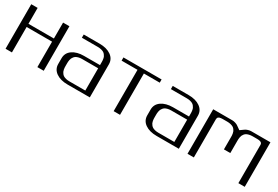

<svg xmlns="http://www.w3.org/2000/svg" viewBox="44 -1381 3150 2179"><g transform="rotate(30 1619.0 -291.5)"><path d="M541.5 -583.5V0H458.5V-333.5H125V0H41.5V-583.5H125V-375H458.5V-583.5Z M729 -541.5V-583.5H937.5Q1030.8 -583.5 1088.1 -543Q1145.5 -502.4 1145.5 -433.1V0H854Q760.3 0 702.9 -40.3Q645.5 -80.6 645.5 -149.9V-225.1Q645.5 -294.4 702.9 -334.7Q760.3 -375 854 -375H1062.5V-410.6Q1062.5 -423.8 1062 -433.3Q1061.5 -442.9 1058.8 -457.5Q1056.2 -472.2 1051.3 -482.7Q1046.4 -493.2 1037.1 -505.1Q1027.8 -517.1 1015.1 -524.4Q1002.4 -531.7 982.4 -536.6Q962.4 -541.5 937.5 -541.5ZM1062.5 -41.5V-333.5H854Q829.1 -333.5 809.1 -328.6Q789.1 -323.7 776.4 -316.2Q763.7 -308.6 754.4 -296.9Q745.1 -285.2 740.2 -274.7Q735.4 -264.2 732.7 -249.5Q730 -234.9 729.5 -225.1Q729 -215.3 729 -202.1V-172.9Q729 -159.7 729.5 -149.9Q730 -140.1 732.7 -125.5Q735.4 -110.8 740.2 -100.3Q745.1 -89.8 754.4 -78.1Q763.7 -66.4 776.4 -58.8Q789.1 -51.3 809.1 -46.4Q829.1 -41.5 854 -41.5Z M1749.5 -583.5V-541.5H1541.5V0H1458V-541.5H1249.5V-583.5Z M1895.5 -541.5V-583.5H2104Q2197.3 -583.5 2254.6 -543Q2312 -502.4 2312 -433.1V0H2020.5Q1926.8 0 1869.4 -40.3Q1812 -80.6 1812 -149.9V-225.1Q1812 -294.4 1869.4 -334.7Q1926.8 -375 2020.5 -375H2229V-410.6Q2229 -423.8 2228.5 -433.3Q2228 -442.9 2225.3 -457.5Q2222.7 -472.2 2217.8 -482.7Q2212.9 -493.2 2203.6 -505.1Q2194.3 -517.1 2181.6 -524.4Q2168.9 -531.7 2148.9 -536.6Q2128.9 -541.5 2104 -541.5ZM2229 -41.5V-333.5H2020.5Q1995.6 -333.5 1975.6 -328.6Q1955.6 -323.7 1942.9 -316.2Q1930.2 -308.6 1920.9 -296.9Q1911.6 -285.2 1906.7 -274.7Q1901.9 -264.2 1899.2 -249.5Q1896.5 -234.9 1896 -225.1Q1895.5 -215.3 1895.5 -202.1V-172.9Q1895.5 -159.7 1896 -149.9Q1896.5 -140.1 1899.2 -125.5Q1901.9 -110.8 1906.7 -100.3Q1911.6 -89.8 1920.9 -78.1Q1930.2 -66.4 1942.9 -58.8Q1955.6 -51.3 1975.6 -46.4Q1995.6 -41.5 2020.5 -41.5Z M2425.8 -583.5H2675.8Q2696.3 -583.5 2715.8 -577.1Q2735.4 -570.8 2745.8 -564.5Q2756.3 -558.1 2774.9 -544.4Q2793.5 -530.8 2800.8 -525.9Q2807.6 -530.3 2826.4 -544.2Q2845.2 -558.1 2855.5 -564.5Q2865.7 -570.8 2885.3 -577.1Q2904.8 -583.5 2925.8 -583.5H3175.8V0H3092.3V-500Q3092.3 -510.3 3089.4 -517.6Q3086.4 -524.9 3079.8 -529.3Q3073.2 -533.7 3067.1 -536.4Q3061 -539.1 3049.3 -540Q3037.6 -541 3030.3 -541.3Q3022.9 -541.5 3008.8 -541.5H2967.3Q2942.4 -541.5 2922.4 -536.6Q2902.3 -531.7 2889.4 -524.4Q2876.5 -517.1 2867.2 -505.1Q2857.9 -493.2 2853.3 -482.9Q2848.6 -472.7 2845.9 -457.8Q2843.3 -442.9 2842.8 -433.3Q2842.3 -423.8 2842.3 -410.6V-250H2758.8V-410.6Q2758.8 -423.8 2758.3 -433.3Q2757.8 -442.9 2755.1 -457.8Q2752.4 -472.7 2747.8 -482.9Q2743.2 -493.2 2733.9 -505.1Q2724.6 -517.1 2711.7 -524.4Q2698.7 -531.7 2678.7 -536.6Q2658.7 -541.5 2633.8 -541.5H2592.3Q2578.1 -541.5 2570.8 -541.3Q2563.5 -541 2551.8 -540Q2540 -539.1 2533.9 -536.4Q2527.8 -533.7 2521.2 -529.3Q2514.6 -524.9 2511.7 -517.6Q2508.8 -510.3 2508.8 -500V0H2425.8Z"/></g></svg>

Font: Gputeks
Style: Regular
Weight: 500
Version: Version 0.9